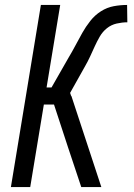

<svg xmlns="http://www.w3.org/2000/svg" viewBox="-20 -755 540 775"><path d="M24 0 145 -735H223L168 -402H188L256 -521Q271 -546 284.5 -571.5Q298 -597 312 -622Q326 -647 344.5 -670.5Q363 -694 387.5 -709.5Q412 -725 439 -730Q466 -735 493 -735L494 -665Q473 -665 451 -660Q429 -655 411.5 -641Q394 -627 382.5 -607Q371 -587 362 -567Q353 -547 343.5 -526.5Q334 -506 323 -487L263 -380L267 -368H268L389 0H308L255 -159L198 -333H157L102 0Z"/></svg>

Font: Iosevka SS18
Style: Italic
Weight: 400
Italic angle: -9°
Monospace: yes
Designer: Belleve Invis
Foundry: Belleve Invis
Version: Version 25.1.1; ttfautohint (v1.8.4)